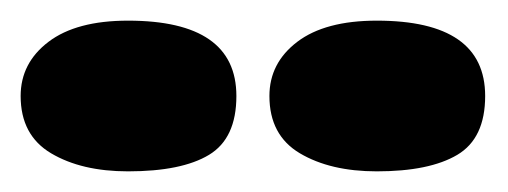

<svg xmlns="http://www.w3.org/2000/svg" viewBox="-20 -897 492 186"><path d="M241 -804Q241 -836 268 -856.5Q295 -877 345 -877Q450 -877 450 -804Q450 -763 423 -747Q396 -731 345 -731Q300 -731 270.5 -748.5Q241 -766 241 -804ZM0 -804Q0 -836 27 -856.5Q54 -877 104 -877Q209 -877 209 -804Q209 -763 182.5 -747Q156 -731 104 -731Q59 -731 29.5 -748.5Q0 -766 0 -804Z"/></svg>

Font: Coiny 2.0
Style: Regular
Weight: 400
Version: Version 1.001 July 11, 2018